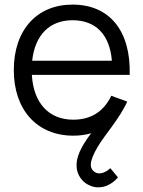

<svg xmlns="http://www.w3.org/2000/svg" viewBox="-20 -575 624 835"><path d="M447 231.5C465.5 223 480.5 211.5 493 196.5L460 156.5C435.5 178.5 417.5 179 411.5 179C401.5 179 392.5 175 384.5 167C374 155.5 375 144.5 375 140.5C375 134.5 376 128 378 121.5C384.5 99.5 397.5 74 417.5 43.5L436.5 16.5C455.5 -9 472.5 -32 487 -53.5C499.5 -71 510 -88.5 519 -105C524 -114 529 -123 533.5 -133L464 -158.5C432 -92.5 379 -54.5 298.5 -54.5C192.5 -54.5 125.5 -126.5 118.5 -249.5H544C549.5 -439.5 457.5 -555 295.5 -555C140 -555 40 -444.5 40 -270C40 -96.5 142 15 298.5 15C326.5 15 352.5 11.5 377 4.5L375.5 6C372 10.5 368.5 15 366 18.5C363.5 22.5 360.5 26 358 30C339.5 57 327 81 320 102.5C315.5 116 313 129 313 142C313 154 313.5 181 337.5 208.5C346 218 356.5 225.5 369 231C393 242 408 239.5 409.5 239.5C422 239.5 434.5 237 447 231.5ZM120 -311C132 -422.5 195.5 -487 295.5 -487C396.5 -487 457.5 -424 466.5 -311Z"/></svg>

Font: Vela Sans
Style: Regular
Weight: 400
Designer: Principal design: Mikhail Sharanda - project Manrope.
Design modification: Ravid Balaliev
Foundry: Mikhail Sharanda
Version: Version 1.001